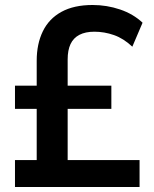

<svg xmlns="http://www.w3.org/2000/svg" viewBox="-20 -749 616 769"><path d="M40 0V-108H127V-313H40V-406H127V-506Q127 -573 151.5 -623.5Q176 -674 226 -701.5Q276 -729 351 -729Q408 -729 461 -711Q514 -693 551 -658L510 -562Q475 -595 436.5 -608.5Q398 -622 358 -622Q322 -622 298 -609.5Q274 -597 262.5 -572.5Q251 -548 251 -511V-406H426V-313H251V-108H539V0Z"/></svg>

Font: Nunitoga
Style: Bold
Weight: 700
Designer: Vernon Adams
Foundry: Vernon Adams
Version: Version 1.0